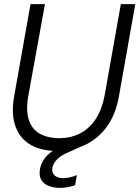

<svg xmlns="http://www.w3.org/2000/svg" viewBox="-20 -720 676 931"><path d="M256 12Q182 12 130 -17Q78 -46 55.5 -106Q33 -166 49 -255L128 -700H198L117 -254Q105 -185 119.5 -139.5Q134 -94 172.5 -72Q211 -50 268 -50Q322 -50 367 -72.5Q412 -95 443.5 -142Q475 -189 488 -261L566 -700H636L557 -255Q541 -163 496.5 -103.5Q452 -44 389.5 -16Q327 12 256 12ZM271 191Q243 191 218 182Q193 173 180.5 153Q168 133 174 99Q178 76 192 54.5Q206 33 233.5 13Q261 -7 304 -24L364 -48L375 -10L310 19Q273 35 255.5 54Q238 73 234 92Q230 117 244.5 130.5Q259 144 287 144Q301 144 318.5 140Q336 136 353 129L344 178Q328 184 309 187.5Q290 191 271 191Z"/></svg>

Font: DM Sans 36pt Light
Style: Italic
Weight: 300
Italic angle: -10°
Designer: Colophon Foundry, Jonny Pinhorn
Foundry: Colophon Foundry
Version: Version 4.004;gftools[0.9.30]